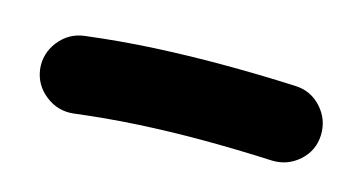

<svg xmlns="http://www.w3.org/2000/svg" viewBox="-34 -824 575 318"><g transform="rotate(15 253.0 -664.5)"><path d="M28.3 -650.9Q25.4 -677.2 42 -698.5Q58.6 -719.7 85 -723.1Q144.5 -730.5 201.9 -733.4Q259.3 -736.3 316.4 -736.3Q380.4 -736.3 443.8 -733.4Q470.7 -732.4 488.8 -712.4Q506.8 -692.4 505.9 -665.5Q504.9 -638.7 484.9 -620.8Q464.8 -603 438 -604Q376 -606.9 316.4 -606.9Q262.2 -606.9 209 -604Q155.8 -601.1 100.6 -594.2Q74.2 -591.3 53 -607.9Q31.7 -624.5 28.3 -650.9Z"/></g></svg>

Font: Mikhak-DS2-FD Bold
Style: Regular
Weight: 700
Designer: Amin Abedi
Version: Version 3.4